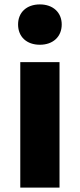

<svg xmlns="http://www.w3.org/2000/svg" viewBox="-20 -851 361 871"><path d="M72 0H250V-569H72ZM161 -648C220 -648 260 -684 260 -740C260 -795 220 -831 161 -831C101 -831 62 -795 62 -740C62 -684 101 -648 161 -648Z"/></svg>

Font: Noto Sans TC Black
Style: Regular
Weight: 900
Designer: Ryoko NISHIZUKA 西塚涼子 (kana, bopomofo & ideographs); Paul D. Hunt (Latin, Greek & Cyrillic); Sandoll Communications 산돌커뮤니
Foundry: Adobe
Version: Version 2.004;hotconv 1.0.118;makeotfexe 2.5.65603